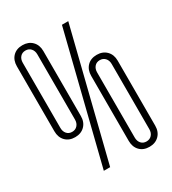

<svg xmlns="http://www.w3.org/2000/svg" viewBox="-172 -783 794 886"><g transform="rotate(-30 225.0 -340.0)"><path d="M293 -680.2H326.7L157.2 0H123.5ZM158.2 -272Q158.2 -239.7 138.7 -220Q119.1 -200.2 87.4 -200.2Q55.2 -200.2 36.1 -220Q17.1 -239.7 17.1 -272V-618.2Q17.1 -650.4 36.1 -670.2Q55.2 -689.9 87.4 -689.9Q119.1 -689.9 138.7 -670.2Q158.2 -650.4 158.2 -618.2ZM126.5 -618.7Q126.5 -637.7 115.7 -649.7Q105 -661.6 87.4 -661.6Q69.8 -661.6 59.3 -649.7Q48.8 -637.7 48.8 -618.7V-271.5Q48.8 -252.4 59.3 -240.5Q69.8 -228.5 87.4 -228.5Q105 -228.5 115.7 -240.5Q126.5 -252.4 126.5 -271.5ZM433.1 -62Q433.1 -29.8 413.6 -10Q394 9.8 362.3 9.8Q330.1 9.8 311 -10Q292 -29.8 292 -62V-408.2Q292 -440.4 311 -460.2Q330.1 -480 362.3 -480Q394 -480 413.6 -460.2Q433.1 -440.4 433.1 -408.2ZM401.4 -408.7Q401.4 -427.7 390.6 -439.7Q379.9 -451.7 362.3 -451.7Q344.7 -451.7 334.2 -439.7Q323.7 -427.7 323.7 -408.7V-61.5Q323.7 -42.5 334.2 -30.5Q344.7 -18.6 362.3 -18.6Q379.9 -18.6 390.6 -30.5Q401.4 -42.5 401.4 -61.5Z"/></g></svg>

Font: Tulpen One
Style: Regular
Weight: 400
Designer: Naima Ben Ayed
Foundry: Naima Ben Ayed, Anton Koovit
Version: Version 1.002